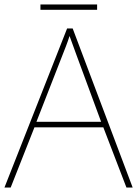

<svg xmlns="http://www.w3.org/2000/svg" viewBox="-20 -844 617 864"><path d="M549 0 445 -271H135L28 0H0L282 -716H307L577 0ZM325 -594Q319 -611 311 -632.5Q303 -654 293 -682Q286 -660 277 -636.5Q268 -613 260 -593L144 -296H435ZM417 -824V-800H162V-824Z"/></svg>

Font: Noto Sans Kannada Thin
Style: Regular
Weight: 100
Designer: Jelle Bosma - Monotype Design Team
Foundry: Monotype Imaging Inc.
Version: Version 2.005; ttfautohint (v1.8.4.7-5d5b)